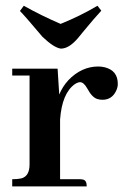

<svg xmlns="http://www.w3.org/2000/svg" viewBox="-20 -662 443 682"><path d="M264.6 -25.4H193.4V-237.3Q200.2 -331.1 246.1 -363.3Q256.8 -370.1 264.6 -370.1Q277.3 -370.1 290 -347.7Q306.6 -316.4 325.2 -310.5Q334 -307.6 343.8 -307.6Q378.9 -307.6 393.6 -341.8Q398.4 -352.5 398.4 -364.3Q398.4 -411.1 352.5 -422.9Q340.8 -425.8 329.1 -425.8Q269.5 -425.8 222.7 -377Q202.1 -354.5 190.4 -326.2L184.6 -418H23.4V-393.6H85V-78.1Q85 -36.1 55.7 -28.3Q43 -25.4 23.4 -25.4V0H288.1Q288.1 -22.5 273.4 -24.4Q269.5 -25.4 264.6 -25.4ZM196.3 -489.3Q224.6 -489.3 255.9 -525.4Q262.7 -533.2 278.3 -552.7Q314.5 -596.7 339.8 -624L326.2 -641.6Q265.6 -605.5 195.3 -577.1Q125 -607.4 64.5 -641.6L50.8 -623Q68.4 -605.5 130.9 -531.2Q171.9 -492.2 196.3 -489.3Z"/></svg>

Font: Abhaya Libre
Style: Bold
Weight: 700
Designer: Pushpananda Ekanayake, Sol Matas, Pathum Egodawatta
Foundry: Mooniak
Version: Version 1.050 ; ttfautohint (v1.6)